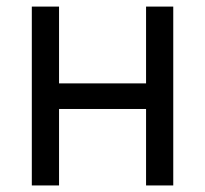

<svg xmlns="http://www.w3.org/2000/svg" viewBox="-20 -566 626 586"><path d="M444.3 -311.5V-233.4H140.6V-311.5ZM160.2 -545.9V0H77.1V-545.9ZM508.8 -545.9V0H425.8V-545.9Z"/></svg>

Font: GitLab Sans
Style: Regular
Weight: 400
Designer: Rasmus Andersson
Foundry: Modifications by GitLab B.V., manufactured by rsms
Version: Version 4.000;git-c8fb6b7